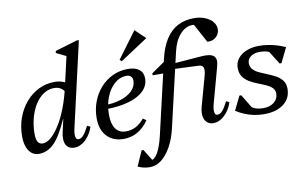

<svg xmlns="http://www.w3.org/2000/svg" viewBox="-97 -972 2266 1419"><g transform="rotate(-10 1036.5 -263.0)"><path d="M130 12Q84 12 56.5 -28Q29 -68 29 -136Q29 -211 52.5 -275.5Q76 -340 117.5 -388.5Q159 -437 214.5 -464.5Q270 -492 334 -492Q369 -492 400.5 -480Q432 -468 459 -444L426 -296Q426 -369 399.5 -408.5Q373 -448 323 -448Q289 -448 259 -432.5Q229 -417 204 -388.5Q179 -360 161 -321Q143 -282 133 -235.5Q123 -189 123 -136Q123 -59 171 -59Q202 -59 235.5 -88.5Q269 -118 301 -170Q333 -222 359.5 -291.5Q386 -361 404 -441H450L399 -210H349Q296 -90 245.5 -39Q195 12 130 12ZM397 12Q351 12 333.5 -23Q316 -58 331 -122L461 -690L485 -650L381 -701L385 -716L549 -765H566L420 -127Q411 -87 415.5 -65.5Q420 -44 436 -44Q456 -44 474 -64Q492 -84 516 -131L539 -120Q520 -62 480.5 -25Q441 12 397 12Z M766 12Q687 12 641 -37.5Q595 -87 595 -171Q595 -239 617 -297Q639 -355 678.5 -399Q718 -443 770.5 -467.5Q823 -492 884 -492Q940 -492 969.5 -468.5Q999 -445 999 -401Q999 -348 958.5 -308.5Q918 -269 843.5 -248Q769 -227 667 -227V-258Q736 -258 791 -275.5Q846 -293 878.5 -325Q911 -357 911 -401Q911 -421 899 -432.5Q887 -444 867 -444Q817 -444 776.5 -409Q736 -374 712.5 -315Q689 -256 689 -182Q689 -114 715.5 -77Q742 -40 791 -40Q833 -40 866.5 -57.5Q900 -75 931 -112L955 -95Q881 12 766 12ZM851 -556 837 -569 982 -765H984L1058 -694V-692Z M921 251Q896 251 874.5 246Q853 241 831 231L881 118H895L962 226H934V203Q963 203 988.5 159Q1014 115 1033 33L1161 -519Q1181 -605 1217.5 -662.5Q1254 -720 1307.5 -748.5Q1361 -777 1431 -777Q1476 -777 1512.5 -762.5Q1549 -748 1570 -723Q1591 -698 1591 -667Q1591 -634 1567.5 -611Q1544 -588 1510 -588H1499L1410 -752H1487V-692Q1479 -709 1458.5 -719Q1438 -729 1412 -729Q1360 -729 1318.5 -683Q1277 -637 1259 -559L1131 -7Q1113 72 1081 130Q1049 188 1008.5 219.5Q968 251 921 251ZM1058 -414V-429L1159 -499V-414ZM1440 12Q1395 12 1376.5 -25.5Q1358 -63 1374 -122L1435 -342Q1447 -386 1439.5 -405Q1432 -424 1405 -425L1188 -434L1197 -471L1439 -490Q1506 -495 1530 -473Q1554 -451 1539 -397L1465 -127Q1455 -89 1458.5 -66.5Q1462 -44 1479 -44Q1499 -44 1517 -64Q1535 -84 1559 -131L1582 -120Q1563 -62 1523.5 -25Q1484 12 1440 12Z M1819 12Q1783 12 1747 5Q1711 -2 1677 -16Q1643 -30 1612 -50L1663 -155H1677L1748 -38L1695 -47V-102Q1721 -63 1749 -48Q1777 -33 1822 -33Q1872 -33 1903 -58Q1934 -83 1934 -123Q1934 -150 1916 -167Q1898 -184 1870 -196.5Q1842 -209 1810 -221Q1778 -233 1750 -250Q1722 -267 1704 -292.5Q1686 -318 1686 -358Q1686 -398 1709.5 -428Q1733 -458 1774.5 -475Q1816 -492 1869 -492Q1902 -492 1934.5 -487Q1967 -482 1999.5 -472.5Q2032 -463 2065 -448L2011 -337H1997L1923 -456L1987 -447V-402Q1959 -427 1931 -437Q1903 -447 1865 -447Q1825 -447 1799 -428Q1773 -409 1773 -379Q1773 -350 1791 -331Q1809 -312 1837.5 -299Q1866 -286 1897.5 -273.5Q1929 -261 1957.5 -245Q1986 -229 2004 -205Q2022 -181 2022 -144Q2022 -72 1967.5 -30Q1913 12 1819 12Z"/></g></svg>

Font: Platypi Light Light
Style: Italic
Weight: 300
Italic angle: -13°
Version: Version 1.200